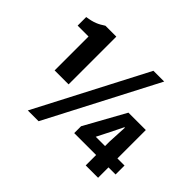

<svg xmlns="http://www.w3.org/2000/svg" viewBox="-148 -880 1109 1109"><g transform="rotate(45 406.5 -325.5)"><path d="M133 -261H247V-651H158C123 -628 99 -616 44 -608V-538H133ZM187 12H275L626 -663H538ZM572 -158 612 -237 650 -314H654L648 -196V-158ZM648 0H749V-85H807V-158H749V-390H607L469 -141V-85H648Z"/></g></svg>

Font: Source Sans Pro
Style: Bold
Weight: 700
Designer: Paul D. Hunt
Foundry: Adobe Systems Incorporated
Version: Version 3.006;hotconv 1.0.111;makeotfexe 2.5.65597